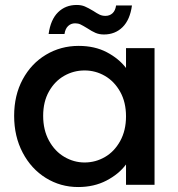

<svg xmlns="http://www.w3.org/2000/svg" viewBox="-20 -745 718 774"><path d="M297 -560Q362 -560 410.5 -534.5Q459 -509 488 -471V-551H603V0H488V-82Q459 -43 409 -17Q359 9 295 9Q224 9 165 -27.5Q106 -64 71.5 -129.5Q37 -195 37 -278Q37 -361 71.5 -425Q106 -489 165.5 -524.5Q225 -560 297 -560ZM321 -461Q277 -461 239 -439.5Q201 -418 177.5 -376.5Q154 -335 154 -278Q154 -221 177.5 -178Q201 -135 239.5 -112.5Q278 -90 321 -90Q365 -90 403 -112Q441 -134 464.5 -176.5Q488 -219 488 -276Q488 -333 464.5 -375Q441 -417 403 -439Q365 -461 321 -461ZM176 -608Q184 -666 214 -695.5Q244 -725 289 -725Q308 -725 322 -719Q336 -713 356 -701Q371 -691 381.5 -686Q392 -681 405 -681Q422 -681 433.5 -691.5Q445 -702 448 -723H512Q504 -665 474 -635.5Q444 -606 399 -606Q380 -606 365 -612.5Q350 -619 332 -631Q314 -642 304.5 -646.5Q295 -651 283 -651Q266 -651 254.5 -640Q243 -629 240 -608Z"/></svg>

Font: Poppins-Tabular Medium
Style: Regular
Weight: 500
Designer: Ninad Kale (Devanagari), Jonny Pinhorn (Latin)
Foundry: Indian Type Foundry
Version: Version 4.004